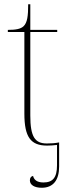

<svg xmlns="http://www.w3.org/2000/svg" viewBox="-20 -677 326 906"><path d="M202 10C217 10 232 9 249 7V103C249 161 229 184 185 184C153 184 140 170 136 153C126 155 121 163 121 174C121 196 143 209 177 209C231 209 259 173 259 109V-5C238 -1 223 0 201 0C145 0 123 -31 123 -132V-526H250V-536H123V-657H113C113 -602 109 -570 91 -553C77 -540 54 -536 17 -536V-526H95V-141C95 -30 125 10 202 10Z"/></svg>

Font: Noto Serif Display Thin
Style: Regular
Weight: 100
Designer: Monotype Design Team
Foundry: Monotype Imaging Inc.
Version: Version 2.009